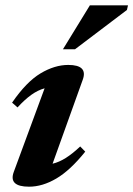

<svg xmlns="http://www.w3.org/2000/svg" viewBox="-20 -690 502 723"><path d="M32 -43 148 -357.5Q122.5 -350.5 97.8 -332.8Q73 -315 46 -285.5L25.5 -303.5Q79.5 -382 132.8 -413.8Q186 -445.5 237 -445.5Q312 -445.5 291.5 -389.5L178 -73.5Q203 -79.5 228.2 -95.5Q253.5 -111.5 282 -138.5L301 -119Q244.5 -48.5 192.2 -17.8Q140 13 89.5 13Q11 13 32 -43ZM217 -504.5 318.5 -670H462L458 -652.5L262.5 -504.5Z"/></svg>

Font: Newsreader Text
Style: Bold Italic
Weight: 700
Italic angle: -17°
Designer: Hugues Gentile
Foundry: Production Type
Version: Version 1.001